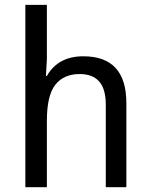

<svg xmlns="http://www.w3.org/2000/svg" viewBox="-20 -782 630 802"><path d="M421.9 0V-343.8Q421.9 -410.2 394.5 -441.4Q367.2 -472.7 312.5 -472.7Q246.1 -472.7 210.9 -427.7Q175.8 -382.8 175.8 -277.3V0H85.9V-761.7H175.8V-535.2L171.9 -464.8H175.8Q222.7 -546.9 328.1 -546.9Q418 -546.9 462.9 -498Q507.8 -449.2 507.8 -351.6V0Z"/></svg>

Font: Droid Sans Fallback
Style: Regular
Weight: 400
Designer: Steve Matteson
Foundry: Ascender Corporation
Version: 3.00 (Khmer version)